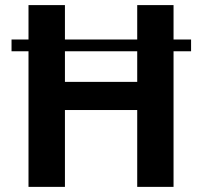

<svg xmlns="http://www.w3.org/2000/svg" viewBox="-20 -729 790 749"><path d="M725.4 -574.9H25V-529H725.4ZM515.3 -709.1V-409.6H233.3V-709.1H91.2V0H233.3V-299.8H515.3V0H657V-709.1Z"/></svg>

Font: Estedad-FD VF
Style: Regular
Weight: 100
Designer: Amin Abedi
Version: Version 7.3